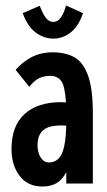

<svg xmlns="http://www.w3.org/2000/svg" viewBox="-20 -670 390 701"><path d="M135 11Q81 11 51.5 -28Q22 -67 22 -126Q22 -210 69.5 -253.5Q117 -297 203 -297Q211 -297 221 -296Q217 -357 203 -375Q189 -393 163 -393Q140 -393 122.5 -384.5Q105 -376 87 -353L37 -415Q62 -444 95.5 -461.5Q129 -479 173 -479Q218 -479 250.5 -461.5Q283 -444 301 -395.5Q319 -347 319 -256V0H222V-41Q206 -12 185 -0.5Q164 11 135 11ZM117 -141Q117 -113 128.5 -95Q140 -77 159 -77Q190 -77 205 -107.5Q220 -138 222 -211Q217 -212 212.5 -212Q208 -212 203 -212Q156 -212 136.5 -193.5Q117 -175 117 -141ZM221 -650 283 -622Q267 -574 238 -551.5Q209 -529 175 -529Q140 -529 110 -551.5Q80 -574 63 -622L125 -649Q135 -622 146.5 -606Q158 -590 175 -590Q191 -590 202.5 -606.5Q214 -623 221 -650Z"/></svg>

Font: Inconsolata ExtraCondensed ExtraBold
Style: Regular
Weight: 800
Width: 2
Monospace: yes
Designer: Raph Levien, Cyreal, Brenton Simpson
Foundry: Raph Levien, Cyreal, Google
Version: Version 3.001; ttfautohint (v1.8.2.53-6de2)